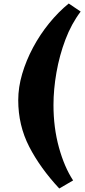

<svg xmlns="http://www.w3.org/2000/svg" viewBox="-20 -853 482 1095"><path d="M84 -282Q84 -355 106.5 -431.5Q129 -508 168.5 -582Q208 -656 260.5 -720.5Q313 -785 372 -833L440 -787Q387 -717 353 -627Q319 -537 302 -440Q285 -343 285 -254Q285 -125 316 -12.5Q347 100 397 176L318 222Q209 105 146.5 -16.5Q84 -138 84 -282Z"/></svg>

Font: Literata 12pt ExtraBold
Style: Italic
Weight: 800
Italic angle: -2°
Designer: Latin by Veronika Burian and Jose Scaglione. Greek by Irene Vlachou. Cyrillic by Vera Evstafieva
Foundry: TypeTogether
Version: Version 3.002